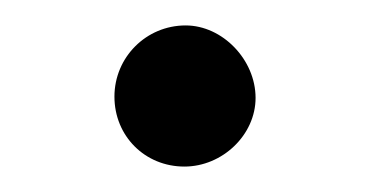

<svg xmlns="http://www.w3.org/2000/svg" viewBox="-20 -330 290 151"><path d="M181 -253C181 -283 155 -310 126 -310C95 -310 70 -285 70 -254C70 -223 94 -199 125 -199C155 -199 181 -224 181 -253Z"/></svg>

Font: XITS Math
Style: Regular
Weight: 400
Designer: MicroPress Inc., with final additions and corrections provided by Coen Hoffman, Elsevier (retired)
Version: Version 1.108